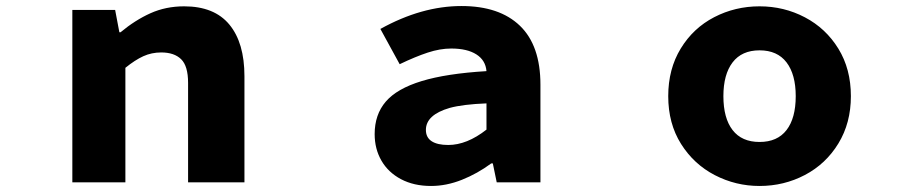

<svg xmlns="http://www.w3.org/2000/svg" viewBox="-20 -605 3040 637"><path d="M220 -572H362L376 -498H380Q428 -538 479 -561Q530 -584 591 -584Q691 -584 741 -523.5Q791 -463 791 -352V0H604V-330Q604 -386 581 -408.5Q558 -431 515 -431Q483 -431 455.5 -418.5Q428 -406 396 -380V0H220Z M1223 -160Q1223 -225 1260 -268Q1297 -311 1379 -336Q1461 -361 1594 -369Q1591 -405 1560.5 -424.5Q1530 -444 1477 -444Q1440 -444 1399 -430.5Q1358 -417 1306 -392L1242 -509Q1379 -585 1511 -585Q1637 -585 1705 -519.5Q1773 -454 1773 -324V0H1628L1615 -63H1610Q1564 -29 1512.5 -8.5Q1461 12 1410 12Q1353 12 1310.5 -10.5Q1268 -33 1245.5 -72Q1223 -111 1223 -160ZM1594 -175V-262Q1516 -259 1472 -247Q1393 -224 1393 -174Q1393 -149 1412 -136.5Q1431 -124 1467 -124Q1529 -124 1594 -175Z M2197 -286Q2197 -376 2238.5 -444Q2280 -512 2349.5 -548Q2419 -584 2500 -584Q2581 -584 2650.5 -547.5Q2720 -511 2761.5 -443.5Q2803 -376 2803 -286Q2803 -197 2761.5 -129Q2720 -61 2650.5 -24.5Q2581 12 2500 12Q2421 12 2351.5 -24Q2282 -60 2239.5 -127.5Q2197 -195 2197 -286ZM2620 -286Q2620 -358 2589.5 -398Q2559 -438 2500 -438Q2441 -438 2410.5 -398Q2380 -358 2380 -286Q2380 -213 2410.5 -173.5Q2441 -134 2500 -134Q2559 -134 2589.5 -173.5Q2620 -213 2620 -286Z"/></svg>

Font: Merged Yaku Han JP Black
Style: Regular
Weight: 900
Designer: Ryoko NISHIZUKA 西塚涼子 (kana, bopomofo & ideographs); Paul D. Hunt (Latin, Greek & Cyrillic); Sandoll Communications 산돌커뮤니
Foundry: Adobe
Version: Version 2.004